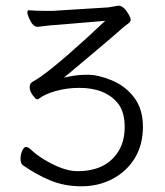

<svg xmlns="http://www.w3.org/2000/svg" viewBox="-20 -496 580 673"><path d="M224 -228Q252 -234 288 -234Q324 -234 371.5 -214.5Q419 -195 450 -154.5Q481 -114 481 -51.5Q481 11 453 57.5Q425 104 375.5 130.5Q326 157 266 157Q206 157 156.5 136.5Q107 116 60 83Q52 77 52 61Q52 45 58 32Q64 19 71.5 19Q79 19 93 32.5Q107 46 136 64Q203 104 251 104Q351 104 394 36Q417 1 417 -51Q417 -103 394 -133Q350 -188 258 -188Q215 -188 175.5 -177Q136 -166 115 -149Q113 -148 109 -148Q105 -148 94.5 -162.5Q84 -177 84 -190.5Q84 -204 95 -210Q141 -233 281 -360Q314 -390 338 -413L349 -423L182 -409Q163 -408 146.5 -406Q130 -404 113 -402H111Q95 -402 82 -432Q76 -445 76 -452.5Q76 -460 80 -460Q110 -458 132 -458H164Q173 -458 181 -459L358 -470H359L394 -476H398Q415 -474 432 -444Q438 -433 438 -426.5Q438 -420 430 -414L412 -400Q382 -373 310.5 -313Q239 -253 220 -237L204 -224ZM181 -459H182Z"/></svg>

Font: LXGW WenKai Lite Light
Style: Regular
Weight: 300
Designer: LXGW / Fontworks Inc.
Foundry: LXGW / Fontworks Inc.
Version: Version 1.511; March 25, 2025